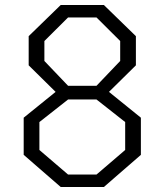

<svg xmlns="http://www.w3.org/2000/svg" viewBox="-20 -750 660 770"><path d="M75 -129V-278L203 -381.5L95 -488V-605L223.5 -730H396.5L525 -605V-488L417 -381.5L545 -278V-129L396.5 0H223.5ZM367 -50 482 -148.5V-260.5L367 -351H253L138 -260.5V-148.5L253 -50ZM367 -406 462 -505.5V-585.5L367 -680H253L158 -585.5V-505.5L253 -406Z"/></svg>

Font: Monaspace Krypton Var
Style: Regular
Weight: 400
Designer: Riley Cran and the Lettermatic Team
Version: Version 1.101 (Monaspace Krypton Var)